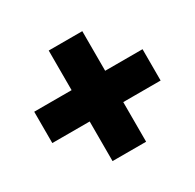

<svg xmlns="http://www.w3.org/2000/svg" viewBox="-116 -723 754 743"><g transform="rotate(-30 261.0 -351.0)"><path d="M216 -421 186 -391V-598H336V-391L306 -421H503V-281H306L336 -311V-104H186V-311L216 -281H19V-421Z"/></g></svg>

Font: Bitter Thin Black
Style: Regular
Weight: 900
Version: Version 3.020